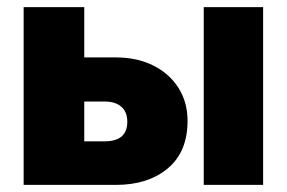

<svg xmlns="http://www.w3.org/2000/svg" viewBox="-20 -520 806 540"><path d="M553 -500H720V0H553ZM306 -358.5Q365.5 -358.5 411 -335.8Q456.5 -313 482 -272.8Q507.5 -232.5 507.5 -180Q507.5 -93 452 -46.5Q396.5 0 306.5 0H46.5V-500H217V-358.5ZM274 -122.5Q338 -122.5 338 -177.5Q338 -205 321.2 -219.8Q304.5 -234.5 274 -234.5H217V-122.5Z"/></svg>

Font: Overused Grotesk ExtraBold
Style: Regular
Weight: 800
Version: Version 0.004